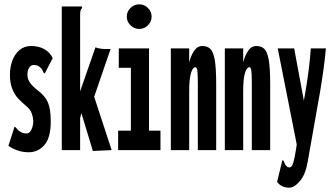

<svg xmlns="http://www.w3.org/2000/svg" viewBox="-20 -695 1540 889"><path d="M113 10Q84 10 58.5 0.5Q33 -9 19 -20L44 -98L47 -108L53 -105Q58 -98 63.5 -92.5Q69 -87 84 -80Q93 -77 103 -77Q117 -77 125.5 -95Q134 -113 134 -133Q134 -149 127 -169.5Q120 -190 98 -207Q81 -221 64.5 -238.5Q48 -256 37 -283Q26 -310 26 -350Q26 -384 37 -414Q48 -444 70 -463Q92 -482 124 -482Q160 -482 186 -467Q212 -452 224 -426L192 -364L188 -355L182 -358Q179 -366 175 -373Q171 -380 157 -390Q149 -394 136 -394Q123 -394 115 -381.5Q107 -369 107 -349Q107 -329 119 -312Q131 -295 153 -278Q188 -252 201.5 -221.5Q215 -191 215 -133Q215 -57 185.5 -23.5Q156 10 113 10Z M357 -171 351 -149V0H266V-665H360V-658Q354 -652 352.5 -645Q351 -638 351 -621V-272L422 -476Q431 -472 444 -470Q457 -468 470 -468H492L416 -247L497 0L410 4Z M527 0V-90H586V-381H530V-471H670V-90H723V0ZM625 -561Q601 -561 584 -578Q567 -595 567 -618Q567 -641 584 -658Q601 -675 625 -675Q648 -675 665 -658Q682 -641 682 -618Q682 -595 665 -578Q648 -561 625 -561Z M771 0V-471H856V-406Q864 -438 879 -460Q894 -482 917 -482Q939 -482 953 -469.5Q967 -457 974 -419.5Q981 -382 981 -307V0H896V-305Q896 -355 893.5 -369.5Q891 -384 884 -384Q873 -384 864.5 -357.5Q856 -331 856 -273V0Z M1021 0V-471H1106V-406Q1114 -438 1129 -460Q1144 -482 1167 -482Q1189 -482 1203 -469.5Q1217 -457 1224 -419.5Q1231 -382 1231 -307V0H1146V-305Q1146 -355 1143.5 -369.5Q1141 -384 1134 -384Q1123 -384 1114.5 -357.5Q1106 -331 1106 -273V0Z M1319 174Q1303 174 1288.5 168Q1274 162 1263 147L1285 57L1287 47L1293 49Q1296 56 1299 63.5Q1302 71 1312 79Q1315 80 1321 80Q1332 80 1338.5 56.5Q1345 33 1351 -6L1354 -26L1266 -471H1342L1387 -229L1395 -275Q1403 -321 1409.5 -373Q1416 -425 1419 -471H1489Q1485 -425 1477.5 -371Q1470 -317 1462 -270L1405 52Q1395 112 1369 143Q1343 174 1319 174Z"/></svg>

Font: Inconsolata UltraCondensed Black
Style: Regular
Weight: 900
Width: 1
Monospace: yes
Designer: Raph Levien, Cyreal, Brenton Simpson
Foundry: Raph Levien, Cyreal, Google
Version: Version 3.001; ttfautohint (v1.8.2.53-6de2)